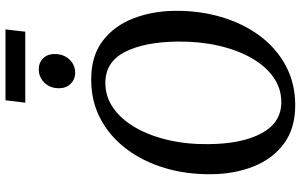

<svg xmlns="http://www.w3.org/2000/svg" viewBox="-223 -891 1124 718"><g transform="rotate(-90 339.0 -532.0)"><path d="M304 10Q217.5 10 160.5 -32.5Q103.5 -75 75.2 -146.8Q47 -218.5 46.5 -305Q45.5 -397 69.8 -478Q94 -559 140.8 -621Q187.5 -683 253.2 -718Q319 -753 400.5 -753Q488.5 -753 545 -710Q601.5 -667 629 -596Q656.5 -525 657.5 -440.5Q658.5 -348.5 634.5 -267Q610.5 -185.5 564.5 -123.2Q518.5 -61 452.5 -25.5Q386.5 10 304 10ZM316 -42Q367.5 -42 409.8 -72Q452 -102 482 -155.5Q512 -209 527.8 -279.5Q543.5 -350 542.5 -430.5Q541 -554.5 503.5 -627.2Q466 -700 388 -700Q336 -700 293.8 -670.2Q251.5 -640.5 221 -587.5Q190.5 -534.5 174.2 -464.5Q158 -394.5 159 -314.5Q160 -188.5 200 -115.2Q240 -42 316 -42ZM426 -813Q401 -813 384.2 -830.2Q367.5 -847.5 368 -875Q368.5 -907.5 389 -928.2Q409.5 -949 438.5 -949Q464 -949 480 -932.8Q496 -916.5 496 -890.5Q496 -856 475.8 -834.5Q455.5 -813 426 -813ZM323 -1073.5H588L579.5 -999.5H314Z"/></g></svg>

Font: Merriweather
Style: Italic
Weight: 400
Italic angle: -7.8°
Designer: Eben Sorkin
Foundry: Eben Sorkin
Version: Version 2.100